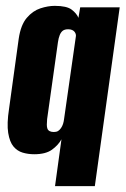

<svg xmlns="http://www.w3.org/2000/svg" viewBox="-20 -520 429 656"><path d="M168 116 190 -44Q179 -24 157.5 -8.5Q136 7 97 7Q76 7 57.5 1.5Q39 -4 26 -19.5Q13 -35 8 -66Q3 -97 11 -149L44 -388Q51 -435 71.5 -459Q92 -483 118 -491.5Q144 -500 167 -500Q208 -500 225 -487Q242 -474 248 -459L254 -495H389L304 116ZM164 -69Q173 -69 178.5 -72.5Q184 -76 188.5 -82.5Q193 -89 195.5 -97Q198 -105 199 -114L239 -394Q240 -398 239 -402.5Q238 -407 235 -411Q232 -415 226.5 -417.5Q221 -420 213 -420Q201 -420 194.5 -415Q188 -410 184 -400Q180 -390 178 -376L141 -113Q140 -102 140 -94Q140 -86 142 -80.5Q144 -75 149.5 -72Q155 -69 164 -69Z"/></svg>

Font: Alumni Sans ExtraBold
Style: Italic
Weight: 800
Italic angle: -8°
Designer: Robert E. Leuschke
Foundry: Robert E. Leuschke
Version: Version 1.016